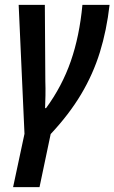

<svg xmlns="http://www.w3.org/2000/svg" viewBox="-20 -562 472 792"><path d="M34 210 81 -10 57 -542H165L167 -227Q168 -198 167.5 -168Q167 -138 166 -116H170Q236 -206 272 -309.5Q308 -413 320 -542H432Q420 -437 392 -346.5Q364 -256 314.5 -173Q265 -90 189 -9L143 210Z"/></svg>

Font: Noto Sans Condensed SemiBold
Style: Italic
Weight: 600
Width: 3
Italic angle: -12°
Designer: Monotype Design Team
Foundry: Monotype Imaging Inc.
Version: Version 2.013; ttfautohint (v1.8.4.7-5d5b)